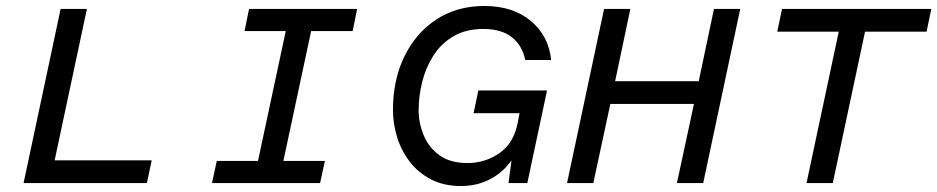

<svg xmlns="http://www.w3.org/2000/svg" viewBox="-20 -613 3139 643"><path d="M59 0 183 -583H271L163 -76H488L472 0Z M690 0 706 -74H844L937 -509H799L814 -583H1176L1161 -509H1022L929 -74H1068L1052 0Z M1524 10Q1466 10 1423 -12.5Q1380 -35 1351.5 -72.5Q1323 -110 1309.5 -155Q1296 -200 1296 -245Q1296 -345 1334 -423.5Q1372 -502 1441 -547.5Q1510 -593 1602 -593Q1697 -593 1757 -543.5Q1817 -494 1826 -412H1739Q1729 -461 1694 -488.5Q1659 -516 1599 -516Q1540 -516 1498.5 -491.5Q1457 -467 1431.5 -427Q1406 -387 1394 -339Q1382 -291 1382 -244Q1382 -202 1398.5 -161Q1415 -120 1451 -93.5Q1487 -67 1546 -67Q1605 -67 1653 -100.5Q1701 -134 1714 -203L1720 -234H1566L1582 -310H1812L1746 0H1683L1693 -76Q1665 -36 1621.5 -13Q1578 10 1524 10Z M1879 0 2003 -583H2091L2040 -341H2320L2371 -583H2459L2335 0H2247L2304 -265H2024L1967 0Z M3083 -507H2877L2769 0H2681L2789 -507H2583L2599 -583H3099Z"/></svg>

Font: Fragment Mono SC
Style: Italic
Weight: 400
Italic angle: -12°
Monospace: yes
Designer: Wei Huang based on Nimbus Sans by URW Studio, based on Helvetica by Max Miedinger.
Foundry: Wei Huang
Version: Version 1.012; ttfautohint (v1.8.4.7-5d5b)